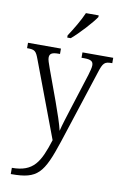

<svg xmlns="http://www.w3.org/2000/svg" viewBox="-107 -826 726 1125"><g transform="rotate(10 256.5 -263.5)"><path d="M227 -619V-606H248C294 -645 363 -721 386 -756V-766H310C291 -721 256 -663 227 -619ZM40 202V239H45C200 239 232 197 297 1L439 -435C458 -496 468 -504 509 -504H513V-536H330V-504H346C387 -504 400 -494 400 -471C400 -457 394 -436 387 -412L318 -195C302 -143 287 -99 278 -60C270 -97 247 -164 225 -225L158 -408C146 -441 140 -459 140 -471C140 -494 152 -504 193 -504H202V-536H6V-504H9C52 -504 60 -497 77 -451L247 1C204 136 169 202 40 202Z"/></g></svg>

Font: Noto Serif Thai SemiCondensed Light
Style: Regular
Weight: 300
Width: 4
Designer: Monotype Design Team
Foundry: Monotype Imaging Inc.
Version: Version 2.002